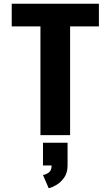

<svg xmlns="http://www.w3.org/2000/svg" viewBox="-20 -720 590 1023"><path d="M195.5 0V-579.5H42.5V-700H507V-579.5H353.5V0ZM209 161.5V40.5H340V161.5Q340 201 321.8 226.5Q303.5 252 279.8 265.8Q256 279.5 239.5 283L209 212.5Q226.5 209.5 240.8 198.5Q255 187.5 255 161.5Z"/></svg>

Font: Trispace SemiCondensed
Style: Bold
Weight: 700
Width: 4
Designer: Tyler Finck
Foundry: Etcetera Type Company
Version: Version 1.210; ttfautohint (v1.8.3)